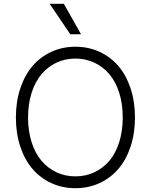

<svg xmlns="http://www.w3.org/2000/svg" viewBox="-20 -984 797 1014"><path d="M378.2 -737.2Q446.7 -737.2 505 -710.6Q563.2 -683.9 604.6 -636Q646 -588.1 669.4 -517.9Q692.8 -447.8 692.8 -363.6Q692.8 -279.5 669.4 -209.3Q646 -139.2 604.6 -91.3Q563.2 -43.3 505 -16.7Q446.7 9.9 378.2 9.9Q309.7 9.9 251.6 -16.7Q193.5 -43.3 152 -91.4Q110.4 -139.6 87.2 -209.7Q63.9 -279.8 63.9 -363.6Q63.9 -447.4 87.4 -517.6Q110.8 -587.7 152.2 -635.8Q193.5 -683.9 251.8 -710.6Q310 -737.2 378.2 -737.2ZM128.2 -363.6Q128.2 -291.9 147 -233Q165.8 -174 199.2 -134.8Q232.6 -95.5 278.4 -74Q324.2 -52.6 378.2 -52.6Q431.8 -52.6 477.8 -73.9Q523.8 -95.2 557.2 -134.4Q590.6 -173.7 609.4 -232.6Q628.2 -291.5 628.2 -363.6Q628.2 -435.7 609.4 -494.7Q590.6 -553.6 557 -592.9Q523.4 -632.1 477.6 -653.4Q431.8 -674.7 378.2 -674.7Q324.6 -674.7 278.9 -653.4Q233.3 -632.1 199.8 -592.9Q166.2 -553.6 147.2 -494.7Q128.2 -435.7 128.2 -363.6ZM351.2 -802.9 242.2 -964.1H317.1L408 -802.9Z"/></svg>

Font: Inter Light BETA
Style: Regular
Weight: 300
Designer: Rasmus Andersson
Foundry: rsms
Version: Version 3.011;git-f93a4a705